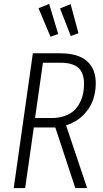

<svg xmlns="http://www.w3.org/2000/svg" viewBox="-20 -956 526 976"><path d="M275.9 -783.2 236.8 -769 175.8 -914.1 230 -936ZM378.9 -787.1 339.8 -772.9 285.2 -913.1 338.9 -935.1ZM466.8 -532.2Q466.8 -486.3 451.9 -445.3Q437 -404.3 402.1 -369.6Q367.2 -335 315.9 -318.8L422.9 0H362.8L261.2 -308.1H151.9L107.9 0H49.8L147 -685.1H285.2Q377 -685.1 421.9 -645.5Q466.8 -606 466.8 -532.2ZM158.2 -356H242.2Q279.3 -356 308.6 -366.5Q337.9 -377 356 -393.8Q374 -410.6 386 -434.1Q397.9 -457.5 402.6 -481Q407.2 -504.4 407.2 -529.8Q407.2 -585.4 378.4 -611.3Q349.6 -637.2 285.2 -637.2H198.2Z"/></svg>

Font: Fira Sans Compressed Light
Style: Italic
Weight: 300
Width: 3
Italic angle: -8°
Designer: Carrois Corporate & Edenspiekermann AG
Foundry: Carrois Corporate GbR & Edenspiekermann AG
Version: Version 4.203;PS 004.203;hotconv 1.0.88;makeotf.lib2.5.64775